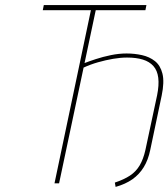

<svg xmlns="http://www.w3.org/2000/svg" viewBox="-20 -720 661 754"><path d="M477 -510Q447 -510 415.5 -503.5Q384 -497 356.5 -488Q329 -479 311 -472L307 -454Q335 -467 365 -475.5Q395 -484 424 -489Q453 -494 479 -494Q515 -494 541 -486Q567 -478 582.5 -460.5Q598 -443 601.5 -414.5Q605 -386 597 -346L551 -131Q543 -95 528.5 -70.5Q514 -46 490.5 -30.5Q467 -15 431 -3L434 14Q473 3 500 -16Q527 -35 544.5 -63.5Q562 -92 570 -131L615 -345Q626 -398 618 -430.5Q610 -463 588.5 -480Q567 -497 537.5 -503.5Q508 -510 477 -510ZM356 -680H551L555 -700H152L148 -680H337L194 0H212Z"/></svg>

Font: Advent Pro Thin
Style: Italic
Weight: 250
Italic angle: -12°
Version: Version 3.000